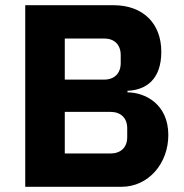

<svg xmlns="http://www.w3.org/2000/svg" viewBox="-20 -718 707 738"><path d="M77 0H447C550 0 627 -89 627 -199C627 -319 536 -363 470 -363V-369C541 -372 600 -412 600 -519C600 -627 531 -698 416 -698H77ZM229 -288H404C444 -288 469 -265 469 -225V-191C469 -151 444 -128 404 -128H229ZM229 -570H380C420 -570 444 -546 444 -506V-476C444 -436 420 -412 380 -412H229Z"/></svg>

Font: IBM Plex Sans Thai Looped
Style: Bold
Weight: 700
Designer: Mike Abbink, Paul van der Laan, Pieter van Rosmalen, Ben Mitchell, Mark Frömberg
Foundry: Bold Monday
Version: Version 1.1